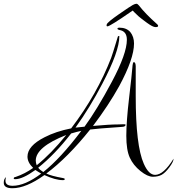

<svg xmlns="http://www.w3.org/2000/svg" viewBox="-210 -817 942 1020"><path d="M419 -156 445 -157H450Q457 -157 457 -154Q457 -144 439 -143Q295 -133 269 -129Q149 21 36 105Q63 118 125 129Q134 130 134 135Q134 140 124 140Q84 140 26 113Q-72 183 -144 183Q-190 183 -190 154Q-190 133 -178 124Q-181 133 -181 143Q-181 170 -143 170Q-77 170 9 105Q-1 100 -22 86Q-90 135 -130 135Q-137 135 -137 131Q-137 124 -127 123Q-77 106 -34 75Q-64 46 -64 15Q-64 -42 27 -88Q87 -119 168 -135Q307 -318 381 -511Q385 -520 415 -619Q416 -626 423 -626Q424 -625 424 -624Q424 -544 334 -373Q268 -246 191 -139L239 -144Q305 -234 384.5 -383Q464 -532 464 -606Q464 -652 423 -658Q414 -660 414 -665Q414 -670 425 -670Q461 -670 482 -647Q502 -622 502 -586Q502 -505 423 -359Q367 -258 284 -148Q372 -156 419 -156ZM712 26Q712 42 690 71.5Q668 101 649 111.5Q630 122 602 122Q574 122 536 91.5Q498 61 479.5 20.5Q461 -20 461 -95.5Q461 -171 476 -298.5Q491 -426 493 -456.5Q495 -487 501 -487Q510 -487 511 -466V-307Q511 -43 554 53Q580 112 614 112Q659 112 712 26ZM495 -761Q374 -677 361 -677Q354 -677 357 -687Q359 -698 421 -741Q483 -784 495.5 -790.5Q508 -797 514.5 -797Q521 -797 528 -788Q563 -743 623 -690Q630 -685 630 -679Q630 -673 616 -673Q602 -673 570.5 -696Q539 -719 526.5 -730Q514 -741 505.5 -750Q497 -759 495 -761ZM222 -122Q199 -117 168 -108Q81 4 -7 74Q2 86 20 97Q112 24 222 -122ZM142 -100Q-20 -36 -20 36Q-20 48 -15 61Q61 0 142 -100Z"/></svg>

Font: Ruthie
Style: Regular
Weight: 400
Designer: Robert E. Leuschke
Foundry: Robert E. Leuschke
Version: Version 1.003